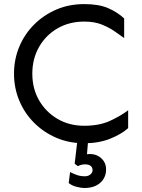

<svg xmlns="http://www.w3.org/2000/svg" viewBox="-20 -689 698 943"><path d="M393.6 14.6Q319.3 14.6 256.8 -12.2Q194.3 -39.1 147.5 -85.9Q100.6 -132.8 74.7 -194.8Q48.8 -256.8 48.8 -327.1Q48.8 -397.5 74.7 -459.5Q100.6 -521.5 147.5 -568.4Q194.3 -615.2 256.8 -642.1Q319.3 -668.9 393.6 -668.9Q464.8 -668.9 510.3 -649.4Q555.7 -629.9 589.8 -598.6V-502Q568.4 -517.6 541.5 -536.1Q514.6 -554.7 479 -568.8Q443.4 -583 393.6 -583Q320.3 -583 262.7 -549.8Q205.1 -516.6 171.9 -458.5Q138.7 -400.4 138.7 -327.1Q138.7 -253.9 171.9 -196.3Q205.1 -138.7 262.7 -105Q320.3 -71.3 393.6 -71.3Q468.8 -71.3 522 -96.2Q575.2 -121.1 609.4 -147.5V-59.6Q575.2 -29.3 520 -7.3Q464.8 14.6 393.6 14.6ZM393.6 234.4Q378.9 234.4 356 228.5Q333 222.7 317.4 210L324.2 156.2Q339.8 164.1 357.4 170.4Q375 176.8 396.5 176.8Q413.1 176.8 423.8 168Q434.6 159.2 434.6 146.5Q434.6 132.8 424.8 125.5Q415 118.2 396.5 118.2Q389.6 118.2 380.9 120.1Q372.1 122.1 362.3 127L346.7 115.2L360.4 -2H413.1L407.2 68.4Q447.3 63.5 474.1 85.4Q501 107.4 501 143.6Q501 182.6 472.7 208.5Q444.3 234.4 393.6 234.4Z"/></svg>

Font: Sen
Style: Regular
Weight: 400
Designer: Kosal Sen, Philatype
Foundry: Philatype
Version: Version 2.000;gftools[0.9.31]